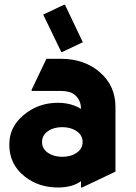

<svg xmlns="http://www.w3.org/2000/svg" viewBox="-20 -787 579 816"><path d="M251.5 -766.6H256.3L332 -607.4L245.1 -566.4H240.2L163.6 -725.1ZM306.6 -138.2Q331.1 -155.3 331.1 -183.6Q331.1 -212.4 305.7 -229.5Q280.8 -246.6 244.4 -246.6Q208 -246.6 183.3 -229.2Q158.7 -211.9 158.7 -183.3Q158.7 -154.8 183.6 -137.7Q208.5 -120.6 244.9 -120.6Q281.2 -120.6 306.6 -138.2ZM329.1 9.8H324.2V-17.1Q288.1 9.8 225.6 9.8Q144.5 9.8 85.4 -36.6Q19.5 -88.4 19.5 -172.4Q19.5 -256.8 96.7 -310.5Q153.3 -350.1 225.6 -350.1Q282.7 -350.1 324.2 -324.2Q324.2 -361.3 297.9 -383.8Q278.8 -400.4 238.8 -400.4H114.3V-405.3L177.2 -537.1H238.8Q337.9 -537.1 403.8 -480.5Q470.7 -422.9 470.7 -332.5V-57.6Z"/></svg>

Font: Nova Round
Style: Bold
Weight: 700
Designer: Wojciech Kalinowski "wmk69" (wmk69@o2.pl)
Foundry: Wojciech Kalinowski "wmk69" (wmk69@o2.pl)
Version: Version 3.1.0; 2021-05-23